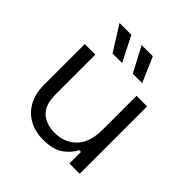

<svg xmlns="http://www.w3.org/2000/svg" viewBox="-186 -833 984 984"><g transform="rotate(45 306.0 -341.0)"><path d="M77.2 -192.5V-488.5H153.8V-198Q153.8 -124.8 190.6 -91.1Q227.5 -57.5 290.5 -57.5Q361.2 -57.5 406.8 -104.2Q452.2 -151 452.2 -243.2V-488.5H528.8V0H454.2V-83.8H440.8Q424.2 -48.2 385.2 -19.4Q346.2 9.5 271 9.5Q217.5 9.5 173.2 -13.6Q129 -36.8 103.1 -81.9Q77.2 -127 77.2 -192.5ZM212 -555 126.5 -691H212.2L281.2 -555ZM358.5 -555 286.8 -691H368L426.5 -555Z"/></g></svg>

Font: Space 7353
Style: Regular
Weight: 400
Designer: Christine Claussen + Ruben Lyon  (Space 7353)
Version: Version 1.000;FEAKit 1.0